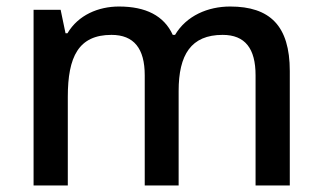

<svg xmlns="http://www.w3.org/2000/svg" viewBox="-20 -569 988 589"><path d="M686 -549C618 -549 552 -521 517 -462H510C483 -521 427 -549 345 -549C282 -549 220 -523 187 -467H181L166 -539H83V0H188V-272C188 -395 221 -462 322 -462C391 -462 424 -420 424 -338V0H528V-290C528 -401 566 -462 663 -462C732 -462 764 -420 764 -338V0H869V-351C869 -490 808 -549 686 -549Z"/></svg>

Font: Noto Sans Medefaidrin Medium
Style: Regular
Weight: 500
Designer: Dalton Maag Ltd
Foundry: Dalton Maag Ltd
Version: Version 1.002